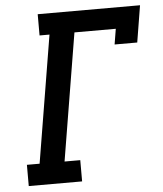

<svg xmlns="http://www.w3.org/2000/svg" viewBox="-53 -781 705 828"><g transform="rotate(-5 300.0 -367.5)"><path d="M38 0V-92H93L184 -643H141V-735H584L558 -576H460L471 -643H292L201 -92H269V0Z"/></g></svg>

Font: Iosevka Slab SmBdExObl
Style: Regular
Weight: 600
Width: 7
Italic angle: -9°
Monospace: yes
Designer: Belleve Invis
Foundry: Belleve Invis
Version: Version 11.1.0; ttfautohint (v1.8.3)